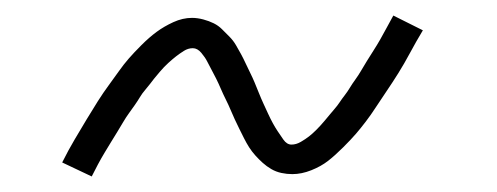

<svg xmlns="http://www.w3.org/2000/svg" viewBox="-20 -415 640 247"><path d="M98 -188 60 -206Q68 -222 76 -235.5Q84 -249 91.5 -261.5Q99 -274 106 -285Q113 -296 120 -305.5Q127 -315 133 -323.5Q139 -332 145.5 -339.5Q152 -347 162 -357Q172 -367 181.5 -374Q191 -381 203 -386.5Q215 -392 227 -392Q234 -392 241.5 -390Q249 -388 255 -385Q261 -382 265.5 -377.5Q270 -373 275 -368Q280 -363 283.5 -357Q287 -351 290 -345.5Q293 -340 296 -333.5Q299 -327 302 -321Q305 -315 307.5 -309Q310 -303 313 -295.5Q316 -288 319 -281.5Q322 -275 325 -268.5Q328 -262 331 -256.5Q334 -251 337 -246.5Q340 -242 344.5 -235.5Q349 -229 355 -229Q361 -229 367 -232.5Q373 -236 377.5 -239.5Q382 -243 387 -248Q392 -253 397.5 -259.5Q403 -266 405 -268.5Q407 -271 410.5 -275Q414 -279 417 -283.5Q420 -288 423.5 -292.5Q427 -297 430 -302Q433 -307 437 -312.5Q441 -318 444.5 -324Q448 -330 452 -336.5Q456 -343 460.5 -350Q465 -357 469 -364Q473 -371 477 -378.5Q481 -386 486 -395L524 -376Q515 -361 507.5 -347Q500 -333 492.5 -321Q485 -309 477.5 -298Q470 -287 463.5 -277Q457 -267 450.5 -258.5Q444 -250 438 -243Q432 -236 421.5 -225.5Q411 -215 402 -208Q393 -201 380.5 -196Q368 -191 356 -191Q349 -191 342 -192.5Q335 -194 329 -197.5Q323 -201 318 -205.5Q313 -210 308.5 -215Q304 -220 300.5 -225.5Q297 -231 294 -237Q291 -243 288 -249Q285 -255 282 -261.5Q279 -268 276.5 -274Q274 -280 270.5 -287Q267 -294 264 -301Q261 -308 258 -314Q255 -320 252 -325.5Q249 -331 246.5 -336Q244 -341 239 -347Q234 -353 228 -353Q222 -353 216.5 -349.5Q211 -346 206.5 -342.5Q202 -339 196.5 -334Q191 -329 185.5 -322.5Q180 -316 178 -313.5Q176 -311 173 -307Q170 -303 166.5 -299Q163 -295 160 -290Q157 -285 153.5 -280Q150 -275 146 -269.5Q142 -264 138.5 -258Q135 -252 131 -245.5Q127 -239 123 -232.5Q119 -226 114.5 -218.5Q110 -211 106 -203.5Q102 -196 98 -188Z"/></svg>

Font: Iosevka Etoile Extralight
Style: Italic
Weight: 200
Italic angle: -9°
Designer: Belleve Invis
Foundry: Belleve Invis
Version: Version 22.1.2; ttfautohint (v1.8.4)